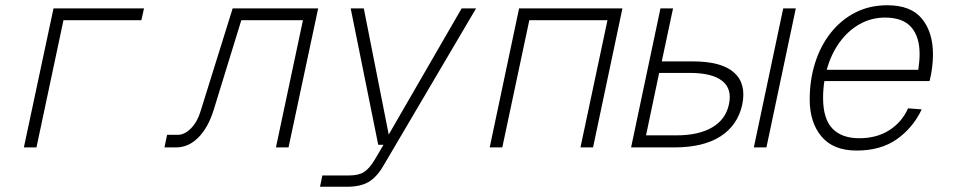

<svg xmlns="http://www.w3.org/2000/svg" viewBox="-20 -562 3640 732"><path d="M71 0 184 -530H529L519 -485H222L119 0Z M607 0 617 -48H658Q684 -48 708.5 -73Q733 -98 745 -139L867 -530H1193L1080 0H1032L1135 -485H900L795 -144Q774 -76 736.5 -38Q699 0 651 0Z M1200 150 1209 107H1309Q1347 107 1367.5 94Q1388 81 1408 48L1442 -10H1422L1317 -530H1367L1462 -49L1740 -530H1795L1444 66Q1418 112 1386.5 131Q1355 150 1303 150Z M1847 0 1959 -530H2353L2241 0H2193L2296 -485H1998L1895 0Z M2386 0 2498 -530H2546L2503 -328H2620Q2731 -328 2778.5 -285.5Q2826 -243 2810 -164Q2793 -85 2727.5 -42.5Q2662 0 2550 0ZM2854 0 2966 -530H3014L2902 0ZM2443 -46H2559Q2644 -46 2695.5 -76.5Q2747 -107 2759 -164Q2772 -223 2733.5 -253.5Q2695 -284 2610 -284H2493Z M3246 12Q3157 12 3112 -41.5Q3067 -95 3067 -183Q3067 -257 3087.5 -322Q3108 -387 3147 -436.5Q3186 -486 3240.5 -514Q3295 -542 3363 -542Q3453 -542 3495 -490.5Q3537 -439 3537 -354Q3537 -330 3533.5 -303Q3530 -276 3524 -253H3123Q3118 -222 3118 -189Q3118 -109 3153.5 -72Q3189 -35 3256 -35Q3323 -35 3371 -66Q3419 -97 3442 -149L3494 -145Q3461 -75 3399.5 -31.5Q3338 12 3246 12ZM3354 -495Q3302 -495 3257.5 -470Q3213 -445 3180.5 -400Q3148 -355 3132 -296H3481Q3483 -311 3484.5 -325.5Q3486 -340 3486 -356Q3486 -422 3454 -458.5Q3422 -495 3354 -495Z"/></svg>

Font: Geist Mono ExtraLight
Style: Italic
Weight: 200
Italic angle: -12°
Monospace: yes
Designer: Basement.studio, Andrés Briganti, Mateo Zaragoza
Foundry: Basement.studio, Vercel, Andrés Briganti, Guido Ferreyra, Mateo Zaragoza
Version: Version 1.500; ttfautohint (v1.8.4.7-5d5b)